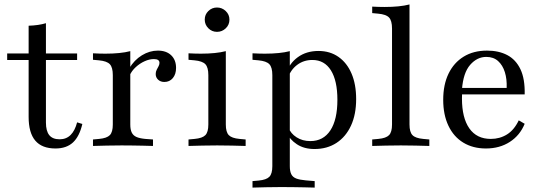

<svg xmlns="http://www.w3.org/2000/svg" viewBox="-20 -653 2426 859"><path d="M228.2 11.3Q167.7 11.3 137.9 -23.8Q108.1 -58.9 108.1 -129.8V-206.5H185.5V-104.8Q185.5 -66.9 200.4 -48.4Q215.3 -29.8 246.8 -29.8Q276.6 -29.8 296 -49.2Q315.3 -68.5 325 -105.6L348.4 -98.4Q335.5 -42.7 306.5 -15.7Q277.4 11.3 228.2 11.3ZM108.1 -206.5V-537.9Q130.6 -538.7 150 -541.5Q169.4 -544.4 185.5 -549.2V-206.5ZM12.1 -384.7V-413.7H325V-384.7Z M524.2 -2.4Q486.3 -2.4 456.9 -1.6Q427.4 -0.8 396 0V-29L423.4 -31.5Q458.1 -34.7 471.4 -48.4Q484.7 -62.1 484.7 -96V-206.5H562.9V-96Q562.9 -73.4 569.4 -60.1Q575.8 -46.8 590.3 -40.3Q604.8 -33.9 629.8 -31.5L664.5 -29V0Q641.9 -0.8 619.8 -1.2Q597.6 -1.6 574.6 -2Q551.6 -2.4 524.2 -2.4ZM484.7 -206.5V-316.9Q484.7 -351.6 471.4 -365.7Q458.1 -379.8 422.6 -383.1L396 -385.5V-414.5Q412.1 -413.7 425 -413.3Q437.9 -412.9 451.6 -412.9Q484.7 -412.9 512.9 -415.7Q541.1 -418.5 562.9 -424.2V-414.5V-206.5ZM715.3 -286.3Q698.4 -286.3 687.5 -296.4Q676.6 -306.5 676.6 -321.8Q676.6 -332.3 681 -340.7Q685.5 -349.2 689.5 -356.9Q693.5 -364.5 693.5 -371.8Q693.5 -388.7 668.5 -388.7Q648.4 -388.7 627 -379Q605.6 -369.4 587.5 -352.8Q569.4 -336.3 560.5 -316.1L558.1 -346.8Q580.6 -384.7 614.9 -405.6Q649.2 -426.6 686.3 -426.6Q724.2 -426.6 746 -405.6Q767.7 -384.7 767.7 -349.2Q767.7 -321 753.2 -303.6Q738.7 -286.3 715.3 -286.3Z M912.1 -206.5V-316.9Q912.1 -351.6 898.8 -365.7Q885.5 -379.8 850 -383.1L823.4 -385.5V-414.5Q839.5 -413.7 852.4 -413.3Q865.3 -412.9 879 -412.9Q912.1 -412.9 940.3 -415.7Q968.5 -418.5 990.3 -424.2V-414.5V-206.5ZM951.6 -2.4Q913.7 -2.4 884.3 -1.6Q854.8 -0.8 823.4 0V-29L850.8 -31.5Q885.5 -34.7 898.8 -48.4Q912.1 -62.1 912.1 -96V-206.5H990.3V-96Q990.3 -62.1 1003.6 -48.4Q1016.9 -34.7 1051.6 -31.5L1079 -29V0Q1047.6 -0.8 1018.1 -1.6Q988.7 -2.4 951.6 -2.4ZM950.8 -510.5Q928.2 -510.5 912.1 -526.6Q896 -542.7 896 -565.3Q896 -587.9 912.1 -603.6Q928.2 -619.4 950.8 -619.4Q973.4 -619.4 989.9 -603.6Q1006.5 -587.9 1006.5 -565.3Q1006.5 -541.9 989.9 -526.2Q973.4 -510.5 950.8 -510.5Z M1237.9 183.9Q1200 183.9 1170.6 184.7Q1141.1 185.5 1109.7 186.3V157.3L1137.1 154.8Q1171.8 151.6 1185.1 137.9Q1198.4 124.2 1198.4 90.3V-206.5H1276.6V90.3Q1276.6 112.9 1283.1 126.2Q1289.5 139.5 1305.2 145.6Q1321 151.6 1348.4 154L1387.9 157.3V186.3Q1363.7 185.5 1340.3 185.1Q1316.9 184.7 1291.9 184.3Q1266.9 183.9 1237.9 183.9ZM1404.8 -425Q1456.5 -425 1494.4 -398.4Q1532.3 -371.8 1552.8 -323.8Q1573.4 -275.8 1573.4 -209.7Q1573.4 -141.1 1550.4 -91.1Q1527.4 -41.1 1485.5 -13.7Q1443.5 13.7 1387.1 13.7Q1340.3 13.7 1308.1 -7.7Q1275.8 -29 1262.1 -60.5L1271 -81.5Q1280.6 -55.6 1306.9 -38.7Q1333.1 -21.8 1368.5 -21.8Q1426.6 -21.8 1458.1 -69.8Q1489.5 -117.7 1489.5 -206.5Q1489.5 -291.9 1460.5 -338.3Q1431.5 -384.7 1377.4 -384.7Q1338.7 -384.7 1309.7 -362.9Q1280.6 -341.1 1268.5 -304.8L1260.5 -324.2Q1274.2 -369.4 1312.5 -397.2Q1350.8 -425 1404.8 -425ZM1198.4 -206.5V-316.9Q1198.4 -351.6 1185.1 -365.7Q1171.8 -379.8 1136.3 -383.1L1109.7 -385.5V-414.5Q1125.8 -413.7 1138.7 -413.3Q1151.6 -412.9 1165.3 -412.9Q1198.4 -412.9 1226.6 -415.7Q1254.8 -418.5 1276.6 -424.2V-414.5V-206.5Z M1773.4 -2.4Q1735.5 -2.4 1706 -1.6Q1676.6 -0.8 1645.2 0V-29L1672.6 -31.5Q1707.3 -34.7 1720.6 -48.4Q1733.9 -62.1 1733.9 -96V-206.5H1812.1V-96Q1812.1 -62.1 1825.4 -48.4Q1838.7 -34.7 1873.4 -31.5L1900.8 -29V0Q1869.4 -0.8 1839.9 -1.6Q1810.5 -2.4 1773.4 -2.4ZM1733.9 -206.5V-525Q1733.9 -560.5 1720.6 -574.6Q1707.3 -588.7 1671.8 -591.9L1645.2 -594.4V-623.4Q1661.3 -622.6 1674.2 -622.2Q1687.1 -621.8 1700.8 -621.8Q1733.9 -621.8 1762.1 -624.6Q1790.3 -627.4 1812.1 -633.1V-623.4V-206.5Z M2154 11.3Q2096 11.3 2052.8 -14.9Q2009.7 -41.1 1986.3 -90.3Q1962.9 -139.5 1962.9 -206.5Q1962.9 -274.2 1986.7 -323.4Q2010.5 -372.6 2054.4 -399.6Q2098.4 -426.6 2158.9 -426.6Q2211.3 -426.6 2249.6 -406.5Q2287.9 -386.3 2308.5 -343.1Q2329 -300 2327.4 -230.6H2014.5L2013.7 -259.7H2246.8Q2248.4 -299.2 2238.7 -330.2Q2229 -361.3 2208.5 -379.8Q2187.9 -398.4 2155.6 -398.4Q2114.5 -398.4 2083.5 -362.9Q2052.4 -327.4 2046.8 -252.4L2048.4 -250.8Q2047.6 -241.9 2047.2 -232.3Q2046.8 -222.6 2046.8 -212.1Q2046.8 -125.8 2079.8 -78.6Q2112.9 -31.5 2175.8 -31.5Q2216.1 -31.5 2248.4 -51.6Q2280.6 -71.8 2300.8 -114.5L2327.4 -99.2Q2306.5 -47.6 2260.9 -18.1Q2215.3 11.3 2154 11.3Z"/></svg>

Font: Playfair 5pt SemiExpanded Light
Style: Regular
Weight: 400
Version: Version 2.203